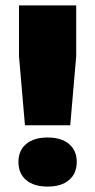

<svg xmlns="http://www.w3.org/2000/svg" viewBox="-20 -680 352 708"><path d="M261 -660V-473L239 -218H72L50 -473V-660ZM156 -173Q206 -173 234.5 -149Q263 -125 263 -83Q263 -40 234.5 -16Q206 8 156 8Q105 8 76.5 -16Q48 -40 48 -83Q48 -125 76.5 -149Q105 -173 156 -173Z"/></svg>

Font: Work Sans ExtraBold
Style: Regular
Weight: 800
Designer: Wei Huang
Foundry: Wei Huang
Version: Version 2.012; ttfautohint (v1.8.3)